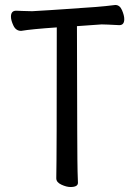

<svg xmlns="http://www.w3.org/2000/svg" viewBox="-20 -734 540 771"><path d="M263 17Q247 17 226.5 7.5Q206 -2 206 -18Q208 -107 208 -624Q106 -617 65 -610Q44 -610 34 -631Q24 -652 24 -667Q24 -691 45 -691Q52 -691 70.5 -690Q89 -689 109 -689Q123 -689 365 -706Q403 -709 443 -714Q461 -714 470 -693Q479 -672 479 -657Q479 -633 459 -633Q403 -636 388 -636L289 -629Q290 -74 291.5 -45.5Q293 -17 293 0Q293 17 263 17Z"/></svg>

Font: LXGW WenKai Mono TC
Style: Bold
Weight: 700
Designer: LXGW / Fontworks Inc.
Foundry: LXGW / Fontworks Inc.
Version: Version 1.330